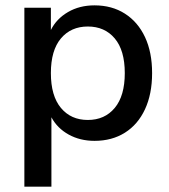

<svg xmlns="http://www.w3.org/2000/svg" viewBox="-20 -517 631 717"><path d="M71 180V-488H170V-405Q191 -447 234 -472Q277 -497 333 -497Q398 -497 446.5 -466Q495 -435 521.5 -378.5Q548 -322 548 -244Q548 -166 521.5 -109Q495 -52 446.5 -21.5Q398 9 333 9Q279 9 236.5 -14.5Q194 -38 172 -79V180ZM308 -69Q371 -69 408.5 -114Q446 -159 446 -244Q446 -329 408.5 -373.5Q371 -418 308 -418Q245 -418 207.5 -373.5Q170 -329 170 -244Q170 -159 207.5 -114Q245 -69 308 -69Z"/></svg>

Font: Nunito Sans SemiBold
Style: Regular
Weight: 600
Designer: Vernon Adams
Foundry: Vernon Adams
Version: Version 3.101; ttfautohint (v1.8.4.7-5d5b);gftools[0.9.27]